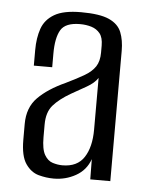

<svg xmlns="http://www.w3.org/2000/svg" viewBox="-43 -541 446 585"><g transform="rotate(5 179.5 -249.0)"><path d="M142.6 7.3Q119.6 7.3 96.2 0.9Q72.8 -5.6 56.6 -29.1Q40.3 -52.6 40.3 -102.5V-150.8Q40.3 -201.2 70.5 -231.7Q100.6 -262.2 153.9 -286.4Q187.9 -302.8 209.7 -315.7Q231.4 -328.5 242.3 -344.9Q253.1 -361.4 253.1 -387.8V-409.1Q253.1 -433.5 243.1 -446.1Q233 -458.7 216.7 -463.7Q200.4 -468.6 182 -468.6Q137.1 -468.6 122.9 -444.3Q108.7 -420.1 108.7 -372.3V-330.3H52.5V-378Q52.5 -415 62.4 -443.5Q72.3 -472 100.3 -488.5Q128.2 -505 182 -505Q239.3 -505 267.7 -492.2Q296.1 -479.3 305.7 -455.2Q315.3 -431.2 315.3 -398.1V0H254L253.3 -61.8Q241.2 -27.6 210 -10.1Q178.9 7.3 142.6 7.3ZM165.6 -35.3Q211.1 -35.3 231.7 -67Q252.4 -98.6 252.4 -152.1V-310.1Q241.9 -294 218.8 -280.9Q195.8 -267.7 172.3 -254.6Q138.2 -234.8 119.6 -213.6Q100.9 -192.3 100.9 -154.4V-115.5Q100.9 -78.7 110.8 -61.7Q120.7 -44.6 136 -40Q151.2 -35.3 165.6 -35.3Z"/></g></svg>

Font: Alumni Sans SC Thin
Style: Regular
Weight: 100
Designer: Robert E. Leuschke
Foundry: Robert E. Leuschke
Version: Version 1.018